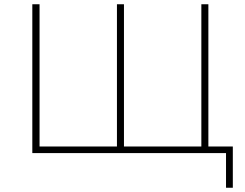

<svg xmlns="http://www.w3.org/2000/svg" viewBox="-20 -720 1151 903"><path d="M1043 163H1075V-31H960V-700H927V-31H563V-700H530V-31H166V-700H132V0H1043Z"/></svg>

Font: Chess Sans ExtraLight
Style: Regular
Weight: 275
Designer: Wolf Bōese
Foundry: Wolf Bōese
Version: Version 7.223;Glyphs 3.3 (3306)